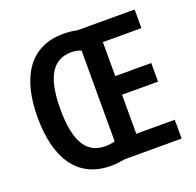

<svg xmlns="http://www.w3.org/2000/svg" viewBox="-127 -856 1017 998"><g transform="rotate(-20 381.0 -357.0)"><path d="M322 -722C138 -722 49 -582 49 -359C49 -136 136 8 322 8C351 8 378 4 400 0H715V-104H502V-320H701V-423H502V-611H715V-714H399C377 -719 349 -722 322 -722ZM327 -618C349 -618 369 -614 383 -607V-106C369 -101 349 -98 327 -98C218 -99 175 -195 175 -358C175 -520 217 -617 327 -618Z"/></g></svg>

Font: Noto Sans Lao Condensed SemiBold
Style: Regular
Weight: 600
Width: 3
Designer: Monotype Design Team
Foundry: Monotype Imaging Inc.
Version: Version 2.003